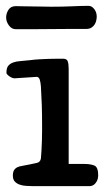

<svg xmlns="http://www.w3.org/2000/svg" viewBox="-20 -637 356 657"><path d="M215 -76H268Q290 -76 303 -70.5Q316 -65 316 -37Q316 -22 307.5 -11Q299 0 286 0H93Q81 0 68.5 -1Q56 -2 46.5 -5.5Q37 -9 30.5 -16Q24 -23 24 -36Q24 -48 28 -54.5Q32 -61 39 -64.5Q46 -68 56.5 -69.5Q67 -71 80 -74Q94 -77 106 -79.5Q118 -82 120 -95Q121 -106 122 -123Q123 -140 123.5 -157.5Q124 -175 124 -190Q124 -205 124 -213Q124 -247 123 -277.5Q122 -308 120 -341Q119 -355 116 -364.5Q113 -374 105 -374Q102 -374 91 -373Q80 -372 67.5 -371.5Q55 -371 44 -370Q33 -369 30 -369Q22 -369 12 -376Q2 -383 2 -388Q2 -404 8 -411.5Q14 -419 24.5 -423Q35 -427 50 -428Q65 -429 82 -431Q96 -433 112.5 -434Q129 -435 145 -435.5Q161 -436 174.5 -436Q188 -436 197 -436Q209 -436 212 -426.5Q215 -417 215 -401ZM283 -617Q294 -617 302.5 -606Q311 -595 311 -580Q311 -575 309.5 -567.5Q308 -560 304 -553.5Q300 -547 293 -542.5Q286 -538 275 -538Q255 -538 221.5 -538Q188 -538 152 -537.5Q116 -537 84 -537Q52 -537 34 -537Q20 -537 10.5 -550Q1 -563 1 -577Q1 -591 9 -603.5Q17 -616 34 -616Q41 -616 56 -615.5Q71 -615 89 -615Q107 -615 124.5 -614.5Q142 -614 155 -614Q197 -614 228 -615.5Q259 -617 283 -617Z"/></svg>

Font: Life Savers ExtraBold
Style: Regular
Weight: 800
Designer: Pablo Impallari, Rodrigo Fuenzalida, Brenda Gallo
Foundry: Pablo Impallari, Rodrigo Fuenzalida, Brenda Gallo
Version: Version 3.001; ttfautohint (v0.95) -l 8 -r 50 -G 200 -x 14 -